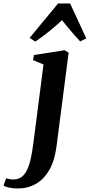

<svg xmlns="http://www.w3.org/2000/svg" viewBox="-144 -836 519 1112"><path d="M183 14Q172.5 95 141.5 148.5Q110.5 202 64 228.8Q17.5 255.5 -39.5 255.5Q-66 255.5 -89 251Q-112 246.5 -123.5 238.5L-108.5 196.5Q-100.5 199.5 -88.5 201.5Q-76.5 203.5 -66.5 203.5Q-38 203.5 -18.8 188.8Q0.5 174 13.5 146.2Q26.5 118.5 35 79Q43.5 39.5 49.5 -9.5L108 -462.5L47 -488L53 -517.5L230.5 -545L253.5 -531ZM60.5 -595 27.5 -616.5 192.5 -816H262L355.5 -614L320.5 -596Q294 -623.5 267.8 -655.2Q241.5 -687 215 -719Q181 -687 141.5 -655.2Q102 -623.5 60.5 -595Z"/></svg>

Font: Merriweather 72pt
Style: Bold Italic
Weight: 700
Italic angle: -7.8°
Version: Version 2.101